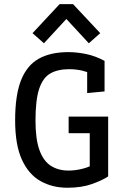

<svg xmlns="http://www.w3.org/2000/svg" viewBox="-20 -884 599 911"><path d="M299.8 6.8Q228.5 6.8 172.4 -24.7Q116.2 -56.2 84 -126.2Q51.8 -196.3 51.8 -313Q51.8 -432.1 79.8 -503.2Q107.9 -574.2 164.1 -605.5Q220.2 -636.7 303.7 -636.7Q343.8 -636.7 387.5 -627.9Q431.2 -619.1 476.1 -595.2V-450.2L393.6 -442.4V-542Q382.8 -545.4 370.6 -548.8Q339.8 -555.7 308.1 -555.7Q254.4 -555.7 219 -535.6Q183.6 -515.6 166 -462.9Q148.4 -410.2 148.4 -311.5Q148.4 -223.6 167.2 -171.9Q186 -120.1 221.2 -97.4Q256.3 -74.7 305.2 -74.7Q335.9 -74.7 368.2 -82.5Q386.2 -86.4 405.8 -94.7V-252H305.7V-330.6H493.2V-46.9Q465.3 -28.3 416 -10.7Q366.7 6.8 299.8 6.8ZM188.5 -678.7 134.3 -726.6 262.7 -864.3H326.7L455.6 -726.6L401.4 -678.7L294.9 -793.9Z"/></svg>

Font: Anaheim SemiBold
Style: Regular
Weight: 600
Version: Version 2.001